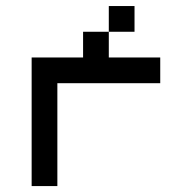

<svg xmlns="http://www.w3.org/2000/svg" viewBox="-20 -628 648 648"><path d="M347.2 -520.8V-607.6H434V-520.8ZM347.2 -434H520.8V-347.2H173.6V0H86.8V-434H260.4V-520.8H347.2Z"/></svg>

Font: 8-bit Operator+ 8
Style: Regular
Weight: 400
Designer: GrandChaos9000
Version: Version 1.3.0 - August 1, 2014